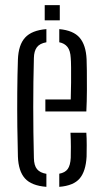

<svg xmlns="http://www.w3.org/2000/svg" viewBox="-20 -719 399 745"><path d="M49.5 -111.5Q48 -163.5 47.2 -228.5Q46.5 -293.5 47 -361Q47.5 -428.5 49.5 -487.5Q51.5 -545 77.5 -573.2Q103.5 -601.5 160 -606V-555Q134 -550.5 123 -535.5Q112 -520.5 111.5 -494Q106.5 -308.5 111.5 -106Q112 -76.5 123.8 -62.5Q135.5 -48.5 160 -44.5V6Q102 1.5 76.8 -26.8Q51.5 -55 49.5 -111.5ZM156 -286.5V-333H254.5Q255.5 -365 255.8 -398Q256 -431 255.8 -457.2Q255.5 -483.5 254.5 -494Q253 -522.5 241.8 -536.8Q230.5 -551 210 -555V-606Q265 -601 289.2 -572.5Q313.5 -544 316 -489Q316.5 -478 317 -444.5Q317.5 -411 317.2 -368.2Q317 -325.5 315 -286.5ZM210 6V-45Q232.5 -49 242.8 -63.2Q253 -77.5 254.5 -106.5Q255 -121.5 255 -148.8Q255 -176 253.5 -204H315Q316.5 -184.5 316.5 -156.2Q316.5 -128 316 -111.5Q313 -54.5 289.2 -26.5Q265.5 1.5 210 6ZM153.5 -640V-699H212V-640Z"/></svg>

Font: Big Shoulders Stencil Text Light
Style: Regular
Weight: 300
Designer: Patric King
Foundry: XO Type Co
Version: Version 1.000